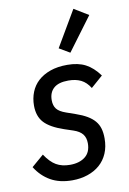

<svg xmlns="http://www.w3.org/2000/svg" viewBox="-89 -841 612 908"><g transform="rotate(-10 217.0 -387.0)"><path d="M184 12Q123 12 80 -12.5Q37 -37 9 -82L67 -132Q92 -94 119.5 -78Q147 -62 186 -62Q231 -62 258.5 -83.5Q286 -105 286 -148Q286 -175 272.5 -192Q259 -209 229 -219L187 -233Q122 -255 94 -285.5Q66 -316 66 -367Q66 -402 78 -432Q90 -462 113.5 -483.5Q137 -505 172 -517.5Q207 -530 254 -530Q306 -530 341.5 -511.5Q377 -493 407 -452L350 -402Q332 -431 307 -443.5Q282 -456 246 -456Q199 -456 176 -435.5Q153 -415 153 -378Q153 -352 165.5 -336Q178 -320 210 -309L253 -294Q285 -283 307 -270Q329 -257 342.5 -241Q356 -225 362 -204.5Q368 -184 368 -157Q368 -117 354.5 -85.5Q341 -54 316.5 -32.5Q292 -11 258 0.5Q224 12 184 12ZM279 -584 228 -614 329 -786 398 -744Z"/></g></svg>

Font: IBM Plex Sans Cond Text
Style: Italic
Weight: 450
Width: 3
Italic angle: -11°
Designer: Mike Abbink, Paul van der Laan, Pieter van Rosmalen
Foundry: Bold Monday
Version: Version 1.3